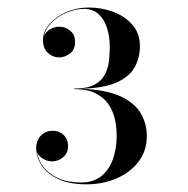

<svg xmlns="http://www.w3.org/2000/svg" viewBox="-20 -932 490 501"><path d="M363.1 -577Q363.1 -538 341.3 -509.8Q319.6 -481.6 283.7 -466.3Q247.9 -451 205.6 -451Q161.2 -451 132.1 -464.8Q103 -478.6 88.7 -500.2Q74.5 -521.8 74.5 -544.9Q74.5 -566.2 86.9 -578.5Q99.4 -590.8 118 -590.8Q134.5 -590.8 146 -579.8Q157.6 -568.9 157.6 -550Q157.6 -532.9 145 -521.9Q132.4 -511 116.2 -511Q103 -511 91.7 -518Q80.5 -525.1 76.6 -535.9Q79.3 -514.3 93.7 -496Q108.1 -477.7 132.7 -466.7Q157.3 -455.8 190.6 -455.8Q223.6 -455.8 244.3 -472.4Q265 -489.1 274.7 -516.8Q284.5 -544.6 284.5 -578.5Q284.5 -597.7 280.3 -618.7Q276.1 -639.7 264.4 -658Q252.7 -676.3 230.8 -687.8Q208.9 -699.4 173.8 -699.4V-700.9Q206.8 -700.9 225.5 -710.6Q244.3 -720.4 253 -736.4Q261.7 -752.5 264.1 -771.5Q266.5 -790.6 266.5 -808.9Q266.5 -836.8 259.1 -859.4Q251.8 -882.1 236.9 -895.4Q222.1 -908.8 199.6 -908.8Q177.7 -908.8 155 -899.5Q132.4 -890.2 115.7 -874.1Q99.1 -858.1 94.9 -838Q99.7 -849.4 111.2 -855.8Q122.8 -862.3 134.5 -862.3Q150.7 -862.3 163.3 -851.8Q175.9 -841.3 175.9 -823Q175.9 -802 162.2 -792.1Q148.6 -782.2 134.5 -782.2Q118 -782.2 105.1 -793.9Q92.2 -805.6 92.2 -826.9Q92.2 -850 109.3 -869.5Q126.4 -889 153.7 -900.7Q181 -912.4 211.6 -912.4Q245.2 -912.4 275.6 -901Q306.1 -889.6 325.6 -867.2Q345.1 -844.9 345.1 -811.6Q345.1 -783.1 332.5 -758.5Q319.9 -733.9 287 -718.1Q254.2 -702.4 192.7 -700.3Q257.5 -697.9 294.7 -680.5Q331.9 -663.1 347.5 -635.9Q363.1 -608.8 363.1 -577Z"/></svg>

Font: Bodoni* 72pt Medium
Style: Regular
Weight: 500
Version: Version 2.3